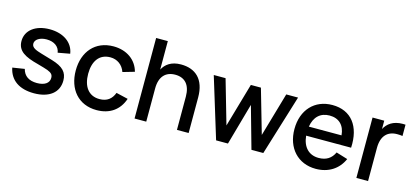

<svg xmlns="http://www.w3.org/2000/svg" viewBox="-60 -1181 3594 1658"><g transform="rotate(15 1736.5 -352.5)"><path d="M277.5 14.5C413 14.5 495.5 -50 495.5 -156C495.5 -230.5 456 -272.5 354.5 -303C316 -314.5 281 -325 253 -333C205.5 -347.5 162 -361 162 -398.5C162 -436.5 206 -463.5 265 -463.5C332 -463.5 378 -430.5 385.5 -377L492.5 -396.5C478.5 -493 391 -555 268.5 -555C142.5 -555 57.5 -490.5 57.5 -394.5C57.5 -304 128.5 -268 246.5 -237.5C287.5 -226.5 319.5 -216.5 338 -210C378 -194.5 388.5 -178.5 388.5 -151.5C388.5 -104.5 346 -77.5 279.5 -77.5C208 -77.5 163 -108 147.5 -168.5L40 -151.5C62 -43.5 146 14.5 277.5 14.5Z M837 15C953 15 1037 -42.5 1072.5 -148.5L966.5 -173.5C945 -116 904.5 -83.5 837 -83.5C738 -83.5 687 -158.5 687 -270C687 -381.5 737 -456.5 837 -456.5C897.5 -456.5 948 -421 968.5 -360.5L1072.5 -390.5C1045.5 -492 956.5 -555 838.5 -555C676.5 -555 576 -439 576 -270C576 -103 674 15 837 15Z M1553 0H1657.5V-317.5C1657.5 -480.5 1571 -555 1442 -555C1353.5 -555 1304.5 -515 1278.5 -465.5V-720H1174V0H1278.5V-297C1278.5 -403.5 1331.5 -456.5 1416.5 -456.5C1502 -456.5 1553 -403 1553 -297Z M2219 0H2325L2491 -540H2385.5L2272 -147.5L2159 -540H2069L1956 -147.5L1843 -540H1737.5L1903 0H2009L2114 -373.5Z M2796.5 -82.5C2709 -82.5 2653 -140.5 2643.5 -240.5H3045.5C3056.5 -434 2964 -555 2795.5 -555C2637.5 -555 2531 -442 2531 -270C2531 -100 2637 15 2796.5 15C2908.5 15 2996 -40 3038.5 -137L2935.5 -168.5C2909 -112 2865 -82.5 2796.5 -82.5ZM2646 -322C2660 -410.5 2713 -461 2795.5 -461C2879 -461 2931 -410.5 2938 -322Z M3448 -554C3440.5 -554.5 3432.5 -555 3425 -555C3336.5 -555 3287.5 -515 3261.5 -465.5V-540H3157V0H3261.5V-297C3261.5 -403.5 3314.5 -456.5 3399.5 -456.5C3418.5 -456.5 3434.5 -455.5 3448 -453Z"/></g></svg>

Font: Vela Sans SemBd
Style: Regular
Weight: 600
Designer: Principal design: Mikhail Sharanda - project Manrope.
Design modification: Ravid Balaliev
Foundry: Mikhail Sharanda
Version: Version 1.001